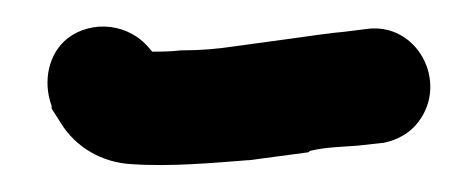

<svg xmlns="http://www.w3.org/2000/svg" viewBox="-20 -380 355 145"><path d="M117 -342C108 -341 102 -341 95 -341L94 -342C78 -363 49 -365 31 -351C17 -340 12 -319 19 -300V-298L26 -287C37 -269 57 -257 80 -256C109 -254 141 -257 167 -259H168L213 -265L214 -266C226 -269 238 -269 250 -270L268 -272H269C274 -273 287 -276 296 -288C319 -318 295 -364 256 -358L240 -356C228 -355 216 -353 201 -351L157 -345C144 -343 131 -342 119 -342Z"/></svg>

Font: Stray Cat
Style: BlkExt
Weight: 900
Version: Version 1.0